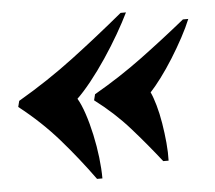

<svg xmlns="http://www.w3.org/2000/svg" viewBox="-44 -581 721 643"><g transform="rotate(-5 316.0 -259.5)"><path d="M402 -533Q387 -502 364.5 -463Q342 -424 315.5 -384.5Q289 -345 262.5 -312Q236 -279 215 -259Q227 -239 238 -206Q249 -173 257.5 -134Q266 -95 270.5 -56.5Q275 -18 275 14H257Q205 -58 147 -124.5Q89 -191 15 -249L20 -269Q121 -328 209 -394.5Q297 -461 384 -533ZM608 -493Q597 -466 579 -432.5Q561 -399 540 -365.5Q519 -332 498 -304Q477 -276 461 -259Q469 -242 477 -214Q485 -186 490.5 -152.5Q496 -119 499 -86Q502 -53 501 -26H483Q436 -86 385.5 -143Q335 -200 270 -249L275 -269Q362 -319 439 -376Q516 -433 590 -493Z"/></g></svg>

Font: Playfair Display Black
Style: Italic
Weight: 900
Italic angle: -14°
Designer: Claus Eggers Sørensen
Foundry: Claus Eggers Sørensen
Version: Version 1.203